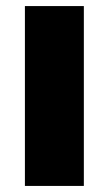

<svg xmlns="http://www.w3.org/2000/svg" viewBox="-20 -548 359 632"><path d="M62 -528V64H256V-528Z"/></svg>

Font: LINE Seed JP_OTF ExtraBold
Style: Regular
Weight: 800
Designer: LY Corporation & Fontrix & Fontworks
Version: Version 1.013